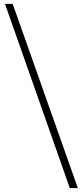

<svg xmlns="http://www.w3.org/2000/svg" viewBox="-20 -804 435 1001"><path d="M344 177 6 -784H46L386 177Z"/></svg>

Font: Noto Sans TC ExtraLight
Style: Regular
Weight: 250
Designer: Ryoko NISHIZUKA  (kana, bopomofo & ideographs); Paul D. Hunt (Latin, Greek & Cyrillic); Sandoll Communications , Soo-you
Foundry: Adobe
Version: Version 2.004-H2;hotconv 1.0.118;makeotfexe 2.5.65603